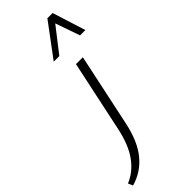

<svg xmlns="http://www.w3.org/2000/svg" viewBox="-446 -743 1068 1068"><g transform="rotate(-45 88.0 -208.5)"><path d="M45 10 135 -413H189L98 16Q73 134 18.5 200Q-36 266 -118 289L-130 261Q-66 235 -21.5 174Q23 113 45 10ZM57 -510 203 -706H244L227 -672L101 -510ZM264 -510 208 -671 203 -706H244L306 -510Z"/></g></svg>

Font: Ysabeau Office Light
Style: Italic
Weight: 300
Italic angle: -12°
Designer: Christian Thalmann (Catharsis Fonts)
Version: Version 2.001;gftools[0.9.30]; featfreeze: tnum,lnum,ss02